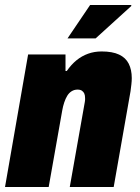

<svg xmlns="http://www.w3.org/2000/svg" viewBox="-23 -745 559 765"><path d="M-3 0 89 -528H238V-462H243Q261 -488 282 -505Q303 -522 328 -531Q353 -540 382 -540Q425 -540 451.5 -527.5Q478 -515 490 -491Q502 -467 502 -434Q502 -422 500.5 -409Q499 -396 497 -381L430 0H255L315 -339Q316 -343 316 -347Q316 -351 316 -354Q316 -365 313 -372Q310 -379 303.5 -383.5Q297 -388 286 -388Q273 -388 262.5 -381.5Q252 -375 245 -363.5Q238 -352 233 -337Q228 -322 225 -305L171 0ZM246 -592 336 -725H500V-721L358 -592Z"/></svg>

Font: Archivo Condensed Black
Style: Italic
Weight: 900
Width: 3
Italic angle: -10°
Designer: Hector Gatti
Foundry: Omnibus-Type
Version: Version 2.001